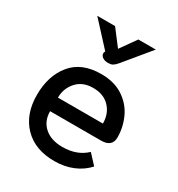

<svg xmlns="http://www.w3.org/2000/svg" viewBox="-179 -856 906 980"><g transform="rotate(30 274.5 -366.0)"><path d="M42 -239Q42 -351 100.5 -423Q159 -495 274 -495Q352 -495 404.5 -460Q457 -425 482 -370Q507 -315 507 -256Q507 -200 442 -200H142Q142 -142 181 -107.5Q220 -73 287 -73Q373 -73 426 -124L478 -68Q445 -31 396 -10.5Q347 10 287 10Q173 10 107.5 -57.5Q42 -125 42 -239ZM407 -280Q407 -338 371.5 -375.5Q336 -413 274 -413Q212 -413 177 -373.5Q142 -334 142 -280ZM229 -592Q229 -594 231 -600L233 -605L107 -742H212L283 -649L349 -742H452L324 -587Q311 -572 301 -566.5Q291 -561 275 -561Q253 -561 241 -570.5Q229 -580 229 -592Z"/></g></svg>

Font: Niramit Medium
Style: Regular
Weight: 500
Designer: Katatrad Aksorn Co.,Ltd.
Foundry: Cadson Demak Co.,Ltd.
Version: Version 1.000; ttfautohint (v1.6)